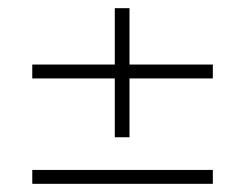

<svg xmlns="http://www.w3.org/2000/svg" viewBox="-20 -500 600 470"><path d="M261 -164V-308H59V-342H261V-480H297V-342H501V-308H297V-164ZM59 -50V-84H501V-50Z"/></svg>

Font: TitilliumWeb ExtraLight
Style: Regular
Weight: 400
Designer: Mohamed Gaber, Accademia di Belle Arti di Urbino and others
Foundry: Kief Type Foundry, Accademia di Belle Arti di Urbino and others
Version: Version 3.000; ttfautohint (v1.8.2)